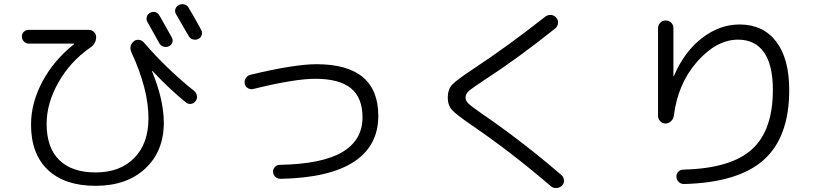

<svg xmlns="http://www.w3.org/2000/svg" viewBox="-20 -857 4040 939"><path d="M712.9 -793.9Q742.2 -808.6 759.8 -781.2Q805.7 -700.2 820.3 -673.8Q827.1 -662.1 822.8 -649.4Q818.4 -636.7 806.2 -630.9Q793.9 -625 780.3 -628.9Q766.6 -632.8 759.8 -644.5Q733.4 -692.4 701.2 -749Q694.3 -760.7 697.8 -773.9Q701.2 -787.1 712.9 -793.9ZM902.3 -819.3Q929.7 -774.4 963.9 -710.9Q970.7 -699.2 966.3 -685.5Q961.9 -671.9 948.7 -666Q935.5 -660.2 922.4 -664.6Q909.2 -668.9 902.3 -681.6Q879.9 -721.7 841.8 -786.1Q834 -797.9 837.4 -811.5Q840.8 -825.2 854 -832Q867.2 -838.9 881.3 -835.4Q895.5 -832 902.3 -819.3ZM120.1 -643.6Q107.4 -643.6 97.2 -653.8Q86.9 -664.1 86.9 -678.2Q86.9 -692.4 96.7 -701.7Q106.4 -710.9 120.1 -710.9H415Q428.7 -710.9 439.5 -700.7Q450.2 -690.4 450.2 -675.8Q450.2 -642.6 419.9 -623Q324.2 -556.6 266.1 -454.6Q208 -352.5 208 -251Q208 -134.8 270 -74.2Q332 -13.7 447.3 -13.7Q567.4 -13.7 636.7 -84.5Q706.1 -155.3 706.1 -278.3Q706.1 -420.9 623 -600.6Q608.4 -632.8 634.8 -655.3Q645.5 -664.1 659.7 -662.1Q673.8 -660.2 683.6 -649.4Q792 -522.5 929.7 -412.1Q940.4 -403.3 942.9 -388.7Q945.3 -374 937 -362.8Q928.7 -351.6 914.6 -349.1Q900.4 -346.7 888.7 -356.4Q810.5 -419.9 725.6 -509.8H723.6V-507.8Q780.3 -371.1 781.2 -257.8Q781.2 -117.2 690.4 -32.7Q599.6 51.8 447.3 51.8Q296.9 51.8 214.4 -25.9Q131.8 -103.5 131.8 -248Q131.8 -354.5 188 -459Q244.1 -563.5 341.8 -640.6Q342.8 -641.6 342.8 -642.6Q342.8 -643.6 341.8 -643.6Z M1218.8 -421.9Q1205.1 -418 1192.4 -425.8Q1179.7 -433.6 1176.8 -447.8Q1173.8 -461.9 1182.1 -474.6Q1190.4 -487.3 1204.1 -491.2Q1419.9 -543 1527.3 -543Q1830.1 -543 1830.1 -290Q1830.1 -143.6 1710.4 -65.4Q1590.8 12.7 1352.5 17.6Q1337.9 17.6 1327.1 8.3Q1316.4 -1 1315.4 -15.6Q1314.5 -29.3 1324.2 -40Q1334 -50.8 1347.7 -50.8Q1555.7 -54.7 1654.3 -113.3Q1752.9 -171.9 1752.9 -283.2Q1752.9 -378.9 1696.3 -425.3Q1639.6 -471.7 1521.5 -471.7Q1420.9 -471.7 1218.8 -421.9Z M2292 -241.2Q2211.9 -295.9 2190.9 -318.8Q2169.9 -341.8 2169.9 -379.9Q2169.9 -419.9 2191.9 -443.4Q2213.9 -466.8 2299.8 -523.4Q2462.9 -630.9 2646.5 -775.4Q2659.2 -785.2 2675.3 -783.7Q2691.4 -782.2 2701.2 -769.5Q2710.9 -758.8 2709 -743.2Q2707 -727.5 2695.3 -717.8Q2510.7 -570.3 2347.7 -464.8Q2288.1 -425.8 2272.5 -411.6Q2256.8 -397.5 2256.8 -379.9Q2256.8 -364.3 2271 -350.6Q2285.2 -336.9 2336.9 -300.8Q2534.2 -166 2726.6 0Q2737.3 9.8 2738.3 24.9Q2739.3 40 2728.5 50.8Q2717.8 61.5 2701.2 62.5Q2684.6 63.5 2672.9 52.7Q2484.4 -109.4 2292 -241.2Z M3198.2 -290V-718.8Q3198.2 -734.4 3209 -745.6Q3219.7 -756.8 3235.8 -756.8Q3252 -756.8 3262.7 -746.1Q3273.4 -735.4 3273.4 -718.8V-486.3Q3273.4 -485.4 3274.4 -485.4Q3276.4 -485.4 3276.4 -486.3Q3326.2 -603.5 3412.6 -670.4Q3499 -737.3 3596.7 -737.3Q3711.9 -737.3 3775.9 -653.8Q3839.8 -570.3 3839.8 -417Q3839.8 -186.5 3715.3 -75.2Q3590.8 36.1 3325.2 43Q3310.5 43 3299.8 33.2Q3289.1 23.4 3288.1 7.8Q3287.1 -5.9 3296.9 -16.6Q3306.6 -27.3 3321.3 -27.3Q3553.7 -33.2 3656.7 -126Q3759.8 -218.8 3759.8 -417Q3759.8 -539.1 3716.3 -601.1Q3672.9 -663.1 3589.8 -663.1Q3484.4 -663.1 3389.6 -555.7Q3294.9 -448.2 3275.4 -290Q3273.4 -275.4 3261.7 -264.2Q3250 -252.9 3234.9 -252.9Q3219.7 -252.9 3209 -264.2Q3198.2 -275.4 3198.2 -290Z"/></svg>

Font: Rounded Mgen+ 1mn regular
Style: Regular
Weight: 400
Designer: [Source Han Sans]
Ryoko NISHIZUKA  (kana & ideographs); Paul D. Hunt (Latin, Greek & Cyrillic); Wenlong ZHANG  (bopomofo
Version: Version 1.059.20150602